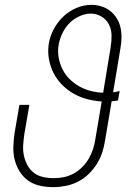

<svg xmlns="http://www.w3.org/2000/svg" viewBox="-20 -763 540 791"><path d="M199 8Q171 8 144 2Q117 -4 96 -19Q75 -34 61 -56.5Q47 -79 40.5 -105Q34 -131 35 -159Q36 -187 40 -215L60 -331H101L80 -209Q77 -187 75.5 -165Q74 -143 78.5 -122Q83 -101 93 -82.5Q103 -64 119 -51.5Q135 -39 156.5 -34Q178 -29 201 -29Q221 -29 242 -33Q263 -37 282.5 -47.5Q302 -58 318.5 -74.5Q335 -91 346 -110Q357 -129 363.5 -149.5Q370 -170 373 -191L399 -345Q367 -347 337.5 -355Q308 -363 282 -378Q256 -393 235 -414.5Q214 -436 200.5 -462.5Q187 -489 181.5 -520Q176 -551 181 -583Q186 -614 201.5 -643Q217 -672 240.5 -694.5Q264 -717 294.5 -730Q325 -743 356 -743Q378 -743 398.5 -736.5Q419 -730 434.5 -717.5Q450 -705 461 -687.5Q472 -670 476.5 -649.5Q481 -629 480.5 -607Q480 -585 476 -563L446 -383Q453 -384 460 -385Q467 -386 473 -388L466 -349Q460 -348 453 -347Q446 -346 440 -346L413 -185Q409 -159 401 -134.5Q393 -110 378.5 -87Q364 -64 344 -45Q324 -26 300 -14Q276 -2 250 3Q224 8 199 8ZM405 -381 436 -569Q440 -593 439.5 -617.5Q439 -642 429 -662Q419 -682 398.5 -694.5Q378 -707 354 -707Q331 -707 307 -696Q283 -685 265.5 -667Q248 -649 237 -626Q226 -603 222 -580Q217 -553 221.5 -527Q226 -501 237 -478.5Q248 -456 266 -438Q284 -420 306 -407.5Q328 -395 353 -388.5Q378 -382 405 -381Z"/></svg>

Font: Iosevka Curly Extralight
Style: Italic
Weight: 200
Italic angle: -9°
Monospace: yes
Designer: Belleve Invis
Foundry: Belleve Invis
Version: Version 22.1.2; ttfautohint (v1.8.4)